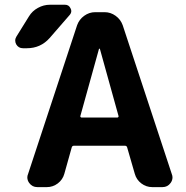

<svg xmlns="http://www.w3.org/2000/svg" viewBox="-20 -806 779 806"><path d="M291 -194.3Q283.2 -194.3 281.2 -187.5L250 -76.2Q243.2 -51.8 222.7 -36.1Q202.1 -20.5 176.8 -20.5H136.7Q115.2 -20.5 102.5 -38.1Q94.7 -48.8 94.7 -61.5Q94.7 -68.4 97.7 -75.2L303.7 -700.2Q312.5 -724.6 333.5 -739.7Q354.5 -754.9 379.9 -754.9H418.9Q444.3 -754.9 465.3 -739.7Q486.3 -724.6 495.1 -700.2L701.2 -75.2Q704.1 -68.4 704.1 -61.5Q704.1 -48.8 696.3 -38.1Q683.6 -20.5 662.1 -20.5H619.1Q593.8 -20.5 573.2 -36.1Q552.7 -51.8 545.9 -76.2L513.7 -187.5Q511.7 -194.3 503.9 -194.3ZM317.4 -319.3Q316.4 -316.4 318.4 -314.5Q320.3 -312.5 322.3 -312.5H472.7Q474.6 -312.5 476.6 -314.5Q478.5 -316.4 477.5 -319.3L399.4 -600.6Q399.4 -601.6 397.5 -601.6Q395.5 -601.6 395.5 -600.6ZM101.6 -737.3Q115.2 -759.8 139.2 -772.9Q163.1 -786.1 189.5 -786.1H252.9Q269.5 -786.1 276.4 -770.5Q279.3 -764.6 279.3 -759.8Q279.3 -751 272.5 -743.2L188.5 -646.5Q150.4 -603.5 92.8 -603.5H76.2Q57.6 -603.5 47.9 -620.1Q43.9 -627.9 43.9 -635.7Q43.9 -644.5 48.8 -652.3Z"/></svg>

Font: Gen Jyuu Gothic Bold
Style: Bold
Weight: 700
Designer: [Source Han Sans]
Ryoko NISHIZUKA  (kana & ideographs); Paul D. Hunt (Latin, Greek & Cyrillic); Wenlong ZHANG  (bopomofo
Version: Version 1.002.20150607